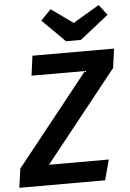

<svg xmlns="http://www.w3.org/2000/svg" viewBox="-76 -972 686 1017"><g transform="rotate(-5 267.0 -464.0)"><path d="M488 -928 348 -845 232 -928 178 -872 299 -752H378L530 -872ZM-15 0H441L470 -108H152L535 -589L549 -691H115L101 -586H385L-1 -101Z"/></g></svg>

Font: Fira Sans Medium
Style: Italic
Weight: 500
Italic angle: -8°
Designer: bBox Type GmbH & Carrois Corporate GbR & Edenspiekermann AG
Foundry: bBox Type GmbH & Carrois Corporate GbR & Edenspiekermann AG
Version: Version 4.301;PS 004.301;hotconv 1.0.88;makeotf.lib2.5.64775